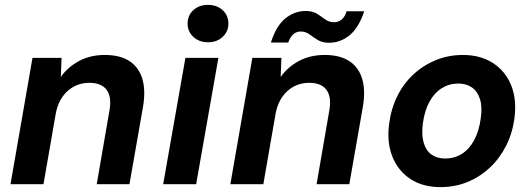

<svg xmlns="http://www.w3.org/2000/svg" viewBox="-20 -754 2177 786"><path d="M23 0 113 -517H232L229 -439Q258 -480 304 -504.5Q350 -529 409 -529Q472 -529 510.5 -503.5Q549 -478 563 -430Q577 -382 565 -314L510 0H376L428 -301Q438 -356 417 -385.5Q396 -415 345 -415Q313 -415 285 -401Q257 -387 237 -359.5Q217 -332 209 -293L158 0Z M648 0 739 -517H874L783 0ZM832 -581Q795 -581 771.5 -603Q748 -625 748 -657Q748 -691 771.5 -712.5Q795 -734 831 -734Q868 -734 891.5 -712.5Q915 -691 915 -657Q915 -625 891.5 -603Q868 -581 832 -581Z M923 0 1013 -517H1132L1129 -439Q1158 -480 1204 -504.5Q1250 -529 1309 -529Q1372 -529 1410.5 -503.5Q1449 -478 1463 -430Q1477 -382 1465 -314L1410 0H1276L1328 -301Q1338 -356 1317 -385.5Q1296 -415 1245 -415Q1213 -415 1185 -401Q1157 -387 1137 -359.5Q1117 -332 1109 -293L1058 0ZM1089 -580Q1110 -647 1147.5 -678Q1185 -709 1232 -709Q1260 -709 1278 -697.5Q1296 -686 1311.5 -674.5Q1327 -663 1348 -663Q1365 -663 1378.5 -674Q1392 -685 1399 -708H1471Q1449 -641 1411.5 -610Q1374 -579 1327 -579Q1299 -579 1280.5 -590.5Q1262 -602 1246.5 -613.5Q1231 -625 1211 -625Q1194 -625 1181 -614Q1168 -603 1160 -580Z M1783 12Q1711 12 1660.5 -21Q1610 -54 1586.5 -112.5Q1563 -171 1573 -247Q1581 -309 1606.5 -360.5Q1632 -412 1672.5 -449.5Q1713 -487 1764.5 -508Q1816 -529 1875 -529Q1947 -529 1998 -496Q2049 -463 2072.5 -405Q2096 -347 2086 -270Q2078 -209 2052 -157.5Q2026 -106 1985.5 -68Q1945 -30 1894 -9Q1843 12 1783 12ZM1803 -105Q1840 -105 1870.5 -124Q1901 -143 1921 -180Q1941 -217 1948 -269Q1955 -316 1945 -348Q1935 -380 1912 -396Q1889 -412 1856 -412Q1819 -412 1788.5 -393Q1758 -374 1738 -337.5Q1718 -301 1711 -248Q1705 -202 1714.5 -169.5Q1724 -137 1747 -121Q1770 -105 1803 -105Z"/></svg>

Font: DM Sans 11pt
Style: Bold Italic
Weight: 700
Italic angle: -10°
Version: Version 4.004;gftools[0.9.30]